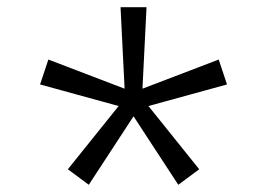

<svg xmlns="http://www.w3.org/2000/svg" viewBox="-20 -622 740 532"><path d="M474 -110 342 -312 350 -342 381 -341 532 -153ZM226 -110 168 -153 319 -341 350 -342 358 -312ZM324 -324 91 -388 114 -457 339 -371 350 -342ZM350 -342 326 -361 314 -602H386L374 -361ZM376 -324 350 -342 361 -371 586 -457 609 -388Z"/></svg>

Font: Martian Mono SemiExpanded ExtraLight
Style: Regular
Weight: 250
Monospace: yes
Version: Version 0.930